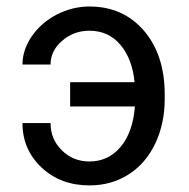

<svg xmlns="http://www.w3.org/2000/svg" viewBox="-20 -558 578 588"><path d="M253.9 -463.9C292.5 -463.9 324.2 -449.7 348.6 -420.9C373 -392.1 387.7 -353.5 392.1 -306.2H194.8V-231.9H393.1C389.2 -179.7 374.5 -138.2 349.6 -108.4C324.7 -78.6 292.5 -63.5 253.9 -63.5C220.7 -63.5 192.4 -74.7 169.4 -97.7C146.5 -120.1 134.8 -147.9 134.8 -181.2H48.8C48.8 -127 68.4 -81.5 107.4 -44.9C146.5 -8.3 195.3 9.8 253.9 9.8C298.8 9.8 338.9 -1.5 374 -23.9C408.7 -45.9 436 -77.6 455.6 -118.7C474.6 -159.2 484.4 -204.6 484.4 -253.9V-269C484.4 -349.1 463.4 -414.1 420.9 -463.9C378.4 -513.2 322.8 -538.1 253.9 -538.1C219.2 -538.1 186 -529.8 154.3 -513.7C122.6 -497.1 96.7 -475.1 77.6 -447.3C58.6 -419.4 48.8 -390.6 48.8 -360.4H134.8C134.8 -388.2 146.5 -412.6 170.4 -433.1C193.8 -453.6 221.7 -463.9 253.9 -463.9Z"/></svg>

Font: Roboto
Style: Regular
Weight: 400
Designer: Google
Version: Version 2.137; 2017